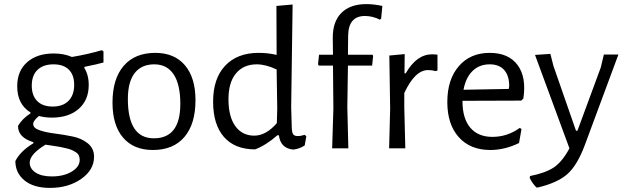

<svg xmlns="http://www.w3.org/2000/svg" viewBox="-20 -724 3049 937"><path d="M242 -463Q292 -463 331 -446Q409 -459 477 -479L485 -473V-419Q454 -410 393 -398L391 -393Q413 -359 413 -309Q413 -236 364.5 -193Q316 -150 233 -150Q200 -150 170 -158Q142 -135 142 -119Q142 -99 172.5 -88.5Q203 -78 246.5 -72.5Q290 -67 334 -58Q378 -49 408.5 -24.5Q439 0 439 41Q439 105 376.5 149Q314 193 224 193Q144 193 99.5 156.5Q55 120 55 62Q79 14 143 -25V-30Q67 -53 68 -110Q89 -145 129 -171V-175Q64 -215 64 -303Q64 -378 112.5 -420.5Q161 -463 242 -463ZM241 -410Q191 -410 163 -383Q135 -356 135 -306Q135 -258 161.5 -231Q188 -204 237 -204Q287 -204 314.5 -232Q342 -260 342 -310Q342 -358 316 -384Q290 -410 241 -410ZM125 70Q125 99 153.5 118Q182 137 233 137Q291 137 330 113.5Q369 90 369 56Q369 44 364.5 34.5Q360 25 349.5 18.5Q339 12 329 7.5Q319 3 300.5 -1Q282 -5 270.5 -7.5Q259 -10 235.5 -13Q212 -16 202 -18Q125 29 125 70Z M738 -466Q831 -466 882.5 -405.5Q934 -345 934 -235Q934 -119 880 -55.5Q826 8 726 8Q632 8 580.5 -52.5Q529 -113 529 -223Q529 -339 583.5 -402.5Q638 -466 738 -466ZM733 -410Q670 -410 637 -367Q604 -324 604 -241Q604 -49 731 -49Q860 -49 860 -217Q860 -312 827.5 -361Q795 -410 733 -410Z M1408 -702 1401 -201 1404 -98Q1405 -77 1411 -68.5Q1417 -60 1433 -60Q1449 -60 1467 -66L1475 -59L1467 -14Q1440 3 1411 6Q1349 0 1341 -64H1334Q1278 -15 1225 5Q1126 5 1073 -55.5Q1020 -116 1020 -228Q1020 -341 1079 -403.5Q1138 -466 1242 -466Q1289 -466 1330 -456L1329 -695ZM1233 -410Q1168 -410 1131 -365Q1094 -320 1095 -235Q1096 -152 1129.5 -107Q1163 -62 1221 -62Q1278 -62 1331 -123L1333 -195L1330 -385Q1277 -410 1233 -410Z M1798 -457 1801 -451 1796 -404H1678L1675 -201L1680 0H1601L1607 -195L1605 -404H1536L1532 -410L1537 -457H1605L1604 -537Q1603 -618 1646 -661Q1689 -704 1768 -704Q1804 -704 1846 -695L1840 -633L1834 -628Q1798 -646 1761 -646Q1680 -646 1679 -549L1678 -457Z M1955 -460 1954 -366H1960Q2013 -459 2089 -459Q2101 -459 2115 -457V-380L2106 -377Q2089 -382 2069 -382Q2005 -382 1953 -270V-201L1958 0H1879L1884 -194L1880 -453Z M2373 8Q2275 8 2219 -54.5Q2163 -117 2163 -226Q2163 -336 2219 -401Q2275 -466 2370 -466Q2462 -466 2506 -406.5Q2550 -347 2534 -243L2524 -233L2237 -232V-230Q2237 -146 2275 -101Q2313 -56 2383 -56Q2456 -56 2517 -100L2525 -94L2513 -26Q2443 8 2373 8ZM2370 -410Q2319 -410 2286 -377.5Q2253 -345 2242 -286L2463 -290L2465 -304Q2465 -355 2440.5 -382.5Q2416 -410 2370 -410Z M2666 -461 2681 -402 2791 -86H2798L2912 -395L2927 -458H2998L2834 -16Q2797 83 2749 125.5Q2701 168 2605 191H2598Q2577 170 2565 144L2567 135Q2643 120 2683.5 92.5Q2724 65 2759 0L2591 -456Z"/></svg>

Font: Alegreya Sans SC
Style: Regular
Weight: 400
Designer: Juan Pablo del Peral
Foundry: Huerta Tipografica
Version: Version 2.007